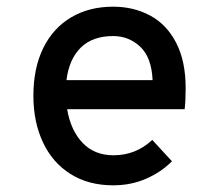

<svg xmlns="http://www.w3.org/2000/svg" viewBox="-20 -543 656 575"><path d="M533 -216H181Q192 -152 227.5 -115Q263 -78 320 -78Q387 -78 436 -124L495 -60Q462 -27 417 -7.5Q372 12 319 12Q245 12 191 -22Q137 -56 108.5 -117Q80 -178 80 -256Q80 -339 109.5 -399Q139 -459 193 -491Q247 -523 319 -523Q380 -523 429.5 -496.5Q479 -470 507.5 -415Q536 -360 536 -279Q536 -241 533 -216ZM437 -303Q434 -371 400 -403Q366 -435 319 -435Q257 -435 222 -400.5Q187 -366 179 -303Z"/></svg>

Font: Overpass Mono Light
Style: Bold
Weight: 600
Monospace: yes
Designer: Delve Withrington, Dave Bailey
Foundry: Delve Fonts
Version: Version 1.000;DELV;Overpass